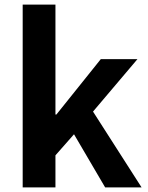

<svg xmlns="http://www.w3.org/2000/svg" viewBox="-20 -818 645 838"><path d="M79 0H222V-140L303 -232L439 0H598L386 -331L580 -560H420L226 -318H222V-798H79Z"/></svg>

Font: Noto Sans Japanese Bold
Style: Bold
Weight: 700
Designer: Ryoko NISHIZUKA (kana & ideographs); Paul D. Hunt (Latin, Greek & Cyrillic); Wenlong ZHANG (bopomofo); Sandoll Communica
Foundry: Adobe Systems Incorporated
Version: Version 1.000;PS 1;hotconv 1.0.78;makeotf.lib2.5.61930